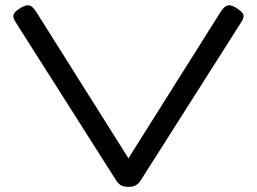

<svg xmlns="http://www.w3.org/2000/svg" viewBox="-20 -716 998 746"><path d="M479 10Q461 10 451 4.5Q441 -1 432 -14L40 -631Q27 -651 34.5 -663Q42 -675 63 -687Q78 -695 87.5 -695.5Q97 -696 105 -689Q113 -682 122 -668L479 -101L836 -668Q845 -682 853.5 -689Q862 -696 871.5 -695.5Q881 -695 895 -687Q917 -674 924 -662.5Q931 -651 918 -631L526 -14Q518 -2 507.5 4Q497 10 479 10Z"/></svg>

Font: Fredoka Expanded
Style: Regular
Weight: 400
Width: 7
Designer: Ben Nathan
Foundry: Milena B. Brandão, Ben Nathan
Version: Version 2.001